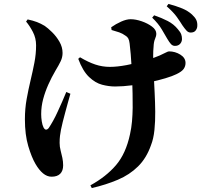

<svg xmlns="http://www.w3.org/2000/svg" viewBox="-20 -869 1040 979"><path d="M872 -635Q860 -635 851.5 -644.5Q843 -654 833 -671Q822 -690 805 -719Q788 -748 756 -779L766 -791Q804 -778 835 -762Q866 -746 887 -720Q900 -705 904 -694Q908 -683 908 -669Q907 -654 897.5 -644.5Q888 -635 872 -635ZM441 76Q521 32 571.5 -27Q622 -86 643 -185Q650 -216 653 -249.5Q656 -283 656.5 -319Q657 -355 656 -391.5Q655 -428 654 -464Q653 -495 651 -528.5Q649 -562 646.5 -593Q644 -624 641 -647Q639 -664 634 -673Q629 -682 620 -687Q605 -698 588 -704Q571 -710 549 -716L547 -730Q571 -747 598 -759Q625 -771 646 -771Q672 -771 702.5 -760.5Q733 -750 755 -733.5Q777 -717 777 -697Q777 -685 770.5 -670.5Q764 -656 763 -630Q761 -611 761 -584.5Q761 -558 762 -532Q763 -506 764 -486Q766 -445 768.5 -396.5Q771 -348 771.5 -299.5Q772 -251 767.5 -206.5Q763 -162 750 -129Q727 -63 684 -20.5Q641 22 581 47.5Q521 73 448 90ZM243 32Q220 32 199.5 15Q179 -2 161 -33Q141 -67 124 -124.5Q107 -182 107 -261Q107 -315 116 -364.5Q125 -414 136 -460Q147 -506 155.5 -550Q164 -594 164 -638Q164 -675 147.5 -706.5Q131 -738 113 -759L121 -770Q149 -764 168.5 -756.5Q188 -749 208 -737Q224 -726 245.5 -705Q267 -684 283 -656.5Q299 -629 299 -599Q299 -577 289.5 -557Q280 -537 263 -509Q243 -475 226.5 -438Q210 -401 200 -363.5Q190 -326 190 -287Q190 -269 193 -250Q196 -231 202 -219Q208 -208 215 -208Q222 -208 229 -217Q239 -232 251 -253.5Q263 -275 274.5 -300.5Q286 -326 297.5 -351.5Q309 -377 318 -400L339 -391Q332 -368 325.5 -343Q319 -318 312 -293.5Q305 -269 300 -247.5Q295 -226 291 -208Q288 -192 286 -177Q284 -162 284 -140Q284 -121 289 -102Q294 -83 298 -64Q302 -45 302 -26Q302 2 287 17Q272 32 243 32ZM567 -428Q535 -428 500.5 -437Q466 -446 434 -476.5Q402 -507 379 -569L388 -577Q430 -552 466 -540Q502 -528 540 -528Q577 -528 625 -537Q673 -546 719 -559.5Q765 -573 794 -586Q818 -597 827.5 -602Q837 -607 842 -607Q873 -607 899.5 -590.5Q926 -574 926 -548Q926 -531 916.5 -517.5Q907 -504 880 -491Q860 -481 823.5 -470Q787 -459 742.5 -449.5Q698 -440 652.5 -434Q607 -428 567 -428ZM952 -703Q940 -703 930.5 -713.5Q921 -724 910 -740Q899 -758 882 -782Q865 -806 830 -837L839 -849Q880 -838 909 -826Q938 -814 959 -795Q975 -780 981 -767Q987 -754 986 -737Q986 -725 978 -714Q970 -703 952 -703Z"/></svg>

Font: Noto Serif JP ExtraBold
Style: Regular
Weight: 800
Designer: Ryoko NISHIZUKA 西塚涼子 (kana & ideographs); Frank Grießhammer (Latin, Greek & Cyrillic); Wenlong ZHANG 张文龙 (bopomofo); San
Foundry: Adobe
Version: Version 2.003-H1;hotconv 1.1.1;makeotfexe 2.6.0